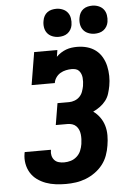

<svg xmlns="http://www.w3.org/2000/svg" viewBox="-63 -1009 726 1063"><g transform="rotate(-5 300.0 -477.5)"><path d="M260 8Q232 8 203.5 4.5Q175 1 149 -8.5Q123 -18 101 -34Q79 -50 65 -73Q51 -96 46 -124Q41 -152 46 -180Q46 -182 46.5 -184Q47 -186 48 -188H193Q193 -187 193 -186.5Q193 -186 193 -185Q190 -170 193.5 -155.5Q197 -141 206.5 -130.5Q216 -120 230.5 -116Q245 -112 260 -112Q279 -112 297.5 -117.5Q316 -123 331 -136.5Q346 -150 353.5 -168Q361 -186 364 -205Q366 -218 366.5 -232Q367 -246 365.5 -259Q364 -272 359 -284Q354 -296 345 -305Q336 -314 323.5 -318Q311 -322 297 -322H232L252 -442H317Q332 -442 348 -448Q364 -454 375.5 -466Q387 -478 392.5 -493.5Q398 -509 401 -524Q403 -536 403.5 -547.5Q404 -559 403 -570Q402 -581 398 -591Q394 -601 387 -609Q380 -617 369 -620Q358 -623 347 -623Q331 -623 314.5 -619.5Q298 -616 283.5 -607.5Q269 -599 259 -584.5Q249 -570 247 -554H118L148 -735H277L271 -698Q283 -710 297 -719Q311 -728 326 -733.5Q341 -739 356.5 -741Q372 -743 387 -743Q416 -743 442.5 -735.5Q469 -728 490 -712Q511 -696 524.5 -672.5Q538 -649 544 -622.5Q550 -596 550.5 -567.5Q551 -539 546 -512Q542 -491 535.5 -470Q529 -449 515.5 -431.5Q502 -414 483.5 -400.5Q465 -387 445 -378Q466 -363 481.5 -341.5Q497 -320 504.5 -294.5Q512 -269 512 -240.5Q512 -212 507 -184Q503 -157 493 -129.5Q483 -102 465 -79Q447 -56 422.5 -38.5Q398 -21 371 -10.5Q344 0 316 4Q288 8 260 8ZM491 -807Q472 -807 455 -814Q438 -821 427.5 -834.5Q417 -848 414 -866.5Q411 -885 415 -904Q417 -917 423.5 -929Q430 -941 441 -949Q452 -957 465 -960Q478 -963 491 -963Q509 -963 526 -956Q543 -949 553.5 -935.5Q564 -922 567 -903.5Q570 -885 567 -866Q565 -853 558 -841Q551 -829 540 -821Q529 -813 516 -810Q503 -807 491 -807ZM291 -807Q272 -807 255 -814Q238 -821 227.5 -834.5Q217 -848 214 -866.5Q211 -885 215 -904Q217 -917 223.5 -929Q230 -941 241 -949Q252 -957 265 -960Q278 -963 291 -963Q309 -963 326 -956Q343 -949 353.5 -935.5Q364 -922 367 -903.5Q370 -885 367 -866Q365 -853 358 -841Q351 -829 340 -821Q329 -813 316 -810Q303 -807 291 -807Z"/></g></svg>

Font: Iosevka Etoile Heavy Oblique
Style: Regular
Weight: 900
Italic angle: -9°
Designer: Belleve Invis
Foundry: Belleve Invis
Version: Version 15.5.2; ttfautohint (v1.8.4)